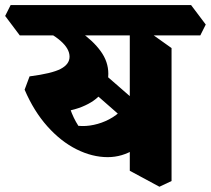

<svg xmlns="http://www.w3.org/2000/svg" viewBox="-76 -674 810 737"><path d="M433.2 -188 189.8 -401.2 279.5 -429.2 519 -220.8ZM104.5 -239 18.5 -329.8 37.5 -380.8Q123 -391.8 157 -409.6Q191 -427.5 191 -456.5Q191 -487 156.2 -517.4Q121.5 -547.8 47.5 -581.8L119.5 -614Q182.2 -586 231.8 -551.9Q281.2 -517.8 310.5 -477.5Q339.8 -437.2 339.8 -390.8Q339.8 -350.8 315 -317.8Q290.2 -284.8 238.4 -263.9Q186.5 -243 104.5 -239ZM337.5 -70.8Q278.2 -70.8 218 -100.8Q157.8 -130.8 105.9 -188.9Q54 -247 18.5 -329.8L174.8 -327.5Q180.2 -294.5 192.9 -257.6Q205.5 -220.8 224.8 -191Q253.8 -188.2 284.2 -194.8Q314.8 -201.2 342.8 -215.9Q370.8 -230.5 392.6 -253Q414.5 -275.5 427.2 -304.8L488.2 -141.8Q466.8 -117.2 441.9 -101.6Q417 -86 390.9 -78.4Q364.8 -70.8 337.5 -70.8ZM536 42.8 422.2 -18.5V-589.8L478 -563.8L582.5 -489.5V20.8ZM0 -538 -56.2 -612.8 -35.2 -654.5H657.5L713.8 -579.8L692.8 -538Z"/></svg>

Font: Eczar
Style: Regular
Weight: 400
Designer: Vaibhav Singh
Foundry: Rosetta Type Foundry
Version: Version 2.000